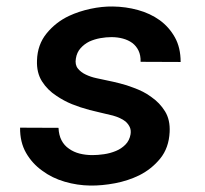

<svg xmlns="http://www.w3.org/2000/svg" viewBox="-20 -558 627 588"><path d="M379.9 -147Q376.5 -127.4 364 -115Q351.6 -102.5 335 -95.7Q317.4 -88.4 298.3 -85.7Q279.3 -83 263.2 -83Q242.7 -83 224.1 -87.6Q205.6 -92.3 191.4 -102.5Q176.8 -112.3 168.5 -128.2Q160.2 -144 159.2 -166.5L41.5 -167Q41 -122.6 59.8 -89.8Q78.6 -57.1 109.4 -35.2Q139.6 -12.7 178.2 -1.5Q216.8 9.8 256.8 10.3Q292.5 10.7 332.3 3.2Q372.1 -4.4 406.2 -21Q444.3 -40 470.7 -72.5Q497.1 -105 499.5 -153.3Q501.5 -190.9 485.4 -217Q469.2 -243.2 443.8 -260.7Q431.6 -270 417.5 -277.1Q403.3 -284.2 388.2 -289.6Q368.2 -297.4 346.9 -302.7Q325.7 -308.1 306.2 -312Q293 -314.9 275.4 -318.6Q257.8 -322.3 242.7 -329.6Q228 -336.4 218.5 -348.1Q209 -359.9 212.4 -378.9Q215.3 -397.5 226.6 -410.2Q237.8 -422.9 253.4 -430.7Q269.5 -438 287.4 -441.2Q305.2 -444.3 321.3 -444.3Q339.8 -444.3 356.2 -439.9Q372.6 -435.5 385.3 -426.3Q397.5 -417 404.3 -402.8Q411.1 -388.7 410.6 -368.7L533.2 -368.2Q533.2 -412.1 515.6 -443.6Q498 -475.1 469.2 -496.1Q439.9 -517.1 402.6 -527.3Q365.2 -537.6 325.7 -538.1Q292.5 -538.6 257.1 -531Q221.7 -523.4 191.4 -509.3Q150.9 -490.2 122.8 -455.8Q94.7 -421.4 93.3 -373Q91.8 -335.4 108.6 -308.8Q125.5 -282.2 152.8 -264.6Q175.8 -249 200.4 -239Q225.1 -229 254.4 -221.2Q270 -217.3 287.8 -213.1Q305.7 -209 325.7 -204.1Q336.4 -201.2 346.7 -196.5Q356.9 -191.9 364.3 -186Q372.6 -178.7 377.2 -169.2Q381.8 -159.7 379.9 -147Z"/></svg>

Font: Roboto Mono SemiBold
Style: Italic
Weight: 600
Italic angle: -10°
Monospace: yes
Designer: Google
Version: Version 3.000